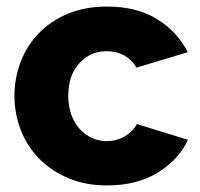

<svg xmlns="http://www.w3.org/2000/svg" viewBox="-20 -555 610 585"><path d="M24 -263Q24 -317 43 -366.5Q62 -416 98 -453.5Q134 -491 186.5 -513Q239 -535 306 -535Q397 -535 459 -496.5Q521 -458 552 -396L396 -349Q365 -399 305 -399Q255 -399 221.5 -362Q188 -325 188 -263Q188 -232 197 -206.5Q206 -181 222 -163Q238 -145 259.5 -135Q281 -125 305 -125Q335 -125 360 -139.5Q385 -154 397 -177L553 -129Q524 -68 460.5 -29Q397 10 306 10Q240 10 187.5 -12.5Q135 -35 98.5 -72.5Q62 -110 43 -159.5Q24 -209 24 -263Z"/></svg>

Font: Oxford Sans
Style: Regular
Weight: 800
Designer: Matt McInerney, Pablo Impallari, Rodrigo Fuenzalida
Foundry: Matt McInerney, Pablo Impallari, Rodrigo Fuenzalida
Version: Version 3.000g; ttfautohint (v1.5) -l 8 -r 28 -G 28 -x 14 -D